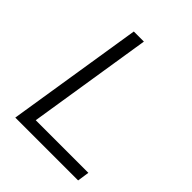

<svg xmlns="http://www.w3.org/2000/svg" viewBox="-198 -815 929 929"><g transform="rotate(45 267.0 -350.0)"><path d="M64 0H494L503 -61H143L244 -700H175Z"/></g></svg>

Font: Arthouse Owned
Style: Italic
Weight: 400
Italic angle: -10°
Designer: Jeremy Tribby
Foundry: Tribby Type
Version: Version 1.000;PS 001.000;hotconv 1.0.88;makeotf.lib2.5.64775